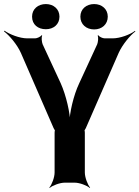

<svg xmlns="http://www.w3.org/2000/svg" viewBox="-65 -900 687 946"><path d="M234 -490 145 -682C141 -692 138 -717 143 -724L140 -727C136 -719 117 -711 108 -711H69C32 -711 -19 -731 -43 -749L-45 -745C-20 -727 20 -680 38 -639L199 -269C200 -267 206 -256 207 -257L206 -261C205 -260 204 -248 204 -246V-50C204 -26 190 11 178 24L180 26C193 14 230 0 254 0H303C327 0 364 14 377 26L379 24C367 11 353 -26 353 -50V-246C353 -248 352 -260 351 -261L350 -257C351 -256 357 -267 358 -269L520 -640C538 -680 577 -727 602 -745L600 -748C577 -730 527 -711 490 -711H451C441 -711 423 -719 419 -727L416 -724C421 -717 418 -692 414 -682L325 -489C297 -430 277 -342 277 -292H281C281 -342 261 -430 234 -490ZM161 -756C199 -756 228 -780 228 -818C228 -855 199 -880 161 -880C123 -880 93 -856 93 -818C93 -779 122 -756 161 -756ZM399 -755C437 -755 466 -780 466 -818C466 -855 437 -880 399 -880C361 -880 331 -856 331 -818C331 -780 360 -755 399 -755Z"/></svg>

Font: Asimov
Style: EdgeExtreme
Weight: 500
Designer: Google
Version: Version 2.000980: 2014